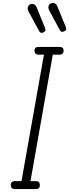

<svg xmlns="http://www.w3.org/2000/svg" viewBox="-20 -1302 475 1322"><path d="M54 -27Q54 -40 60.8 -47.5Q67.5 -55 86.5 -55H128L282.5 -925.5H249Q230 -925.5 223.8 -933.5Q217.5 -941.5 217.5 -953Q217.5 -965 223.8 -972Q230 -979 249 -979H386Q405.5 -979 411.8 -972Q418 -965 418 -953Q418 -941.5 411.8 -933.5Q405.5 -925.5 386 -925.5H343.5L190 -55H223Q242 -55 248.2 -47.5Q254.5 -40 254.5 -27Q254.5 -15 248.2 -7.5Q242 0 223 0H86.5Q67.5 0 60.8 -7.5Q54 -15 54 -27ZM281 -1080Q273 -1075.5 264.5 -1075.8Q256 -1076 247.5 -1091.5L178 -1220Q166.5 -1242 172.8 -1255.8Q179 -1269.5 190.5 -1273Q205.5 -1277.5 216.5 -1271Q227.5 -1264.5 232.5 -1251L289.5 -1111.5Q295 -1097.5 291.8 -1090.8Q288.5 -1084 281 -1080ZM423.5 -1087Q415.5 -1082.5 407 -1082.8Q398.5 -1083 390 -1098.5L320.5 -1227Q309 -1249 315.2 -1262.8Q321.5 -1276.5 333 -1280Q348 -1284.5 359 -1278Q370 -1271.5 375 -1258L432 -1118.5Q437.5 -1104.5 434.2 -1097.8Q431 -1091 423.5 -1087Z"/></svg>

Font: Edu QLD Hand
Style: Regular
Weight: 400
Designer: Tina and Corey Anderson, Eben Sorkin
Foundry: Sorkin Type Co.
Version: Version 2.000